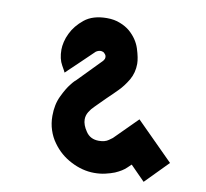

<svg xmlns="http://www.w3.org/2000/svg" viewBox="-82 -840 997 931"><g transform="rotate(10 416.5 -374.5)"><path d="M213.9 -454.1Q213.9 -453.1 230.5 -469.7Q248 -485.4 269.5 -506.8Q296.9 -533.2 321.3 -556.6Q345.7 -580.1 345.7 -580.1Q345.7 -580.1 352.5 -584Q360.4 -587.9 369.1 -587.9Q373 -587.9 378.9 -585.9Q383.8 -585 387.7 -580.1Q392.6 -575.2 394.5 -571.3Q396.5 -566.4 396.5 -561.5Q396.5 -553.7 392.6 -548.8Q388.7 -543 388.7 -543Q350.6 -503.9 275.4 -426.8Q275.4 -426.8 268.6 -420.9Q261.7 -414.1 252 -401.4Q233.4 -378.9 212.9 -335.9Q192.4 -293.9 192.4 -237.3Q192.4 -200.2 203.1 -168Q213.9 -134.8 233.4 -108.4Q269.5 -57.6 325.2 -29.3Q381.8 0 439.5 0Q469.7 0 494.1 -5.9Q519.5 -11.7 539.1 -19.5Q575.2 -35.2 593.8 -53.7Q612.3 -71.3 612.3 -71.3Q635.7 -46.9 683.6 1Q711.9 -27.3 793.9 -111.3Q748 -157.2 611.3 -293.9Q583 -266.6 500 -182.6Q500 -182.6 482.4 -169.9Q464.8 -157.2 434.6 -157.2Q392.6 -157.2 371.1 -189.5Q349.6 -220.7 349.6 -248Q349.6 -267.6 360.4 -285.2Q371.1 -302.7 384.8 -315.4Q384.8 -315.4 400.4 -331.1Q416 -346.7 436.5 -367.2Q450.2 -380.9 463.9 -393.6Q476.6 -407.2 487.3 -417Q511.7 -441.4 533.2 -477.5Q553.7 -513.7 553.7 -556.6Q553.7 -585 539.1 -630.9Q524.4 -675.8 485.4 -710Q464.8 -727.5 436.5 -738.3Q408.2 -750 371.1 -750Q301.8 -750 260.7 -716.8Q219.7 -683.6 200.2 -642.6Q189.5 -621.1 184.6 -599.6Q179.7 -578.1 179.7 -561.5Q179.7 -515.6 197.3 -485.4Q214.8 -455.1 213.9 -454.1Z"/></g></svg>

Font: Big John
Style: Regular
Weight: 400
Designer: Ion Lucin
Version: Version 1.000